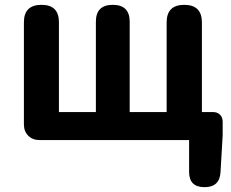

<svg xmlns="http://www.w3.org/2000/svg" viewBox="-20 -580 958 795"><path d="M827 195Q763 195 763 132V0H421H144Q115 0 97 -18Q79 -36 79 -65V-488Q79 -560 152 -560Q224 -560 224 -488V-116H377V-490Q377 -560 447 -560Q517 -560 517 -490V-116H670V-487Q670 -560 743 -560Q816 -560 816 -487V-116H862Q880 -116 891 -105Q902 -94 902 -76V-20L893 134Q889 195 827 195Z"/></svg>

Font: GenSenRounded TW B
Style: Regular
Weight: 700
Version: Version 1.501;PS 1;hotconv 16.6.51;makeotf.lib2.5.65220